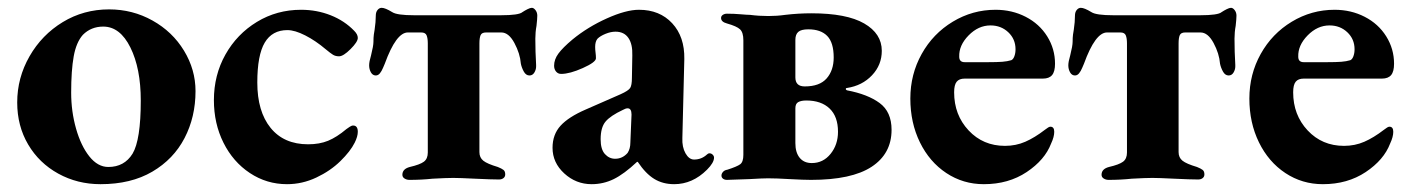

<svg xmlns="http://www.w3.org/2000/svg" viewBox="-20 -457 3609 491"><path d="M24 0ZM24 -195Q24 -258 55.5 -313Q87 -368 140.5 -400.5Q194 -433 259 -433Q319 -433 370 -404.5Q421 -376 450.5 -327.5Q480 -279 480 -224Q480 -158 452 -104Q424 -50 369.5 -18Q315 14 237 14Q178 14 129 -13Q80 -40 52 -87.5Q24 -135 24 -195ZM319 -64Q340 -99 340 -200Q340 -282 313.5 -335.5Q287 -389 244 -389Q213 -389 192 -368Q175 -349 168.5 -313Q162 -277 162 -220Q162 -172 174.5 -128Q187 -84 208.5 -57Q230 -30 257 -30Q298 -30 319 -64Z M527 0ZM527 -201Q527 -265 556.5 -317.5Q586 -370 637 -401Q688 -432 750 -432Q790 -432 825.5 -418Q861 -404 886 -378Q895 -369 895 -360Q895 -350 876.5 -331.5Q858 -313 847 -313Q838 -313 831.5 -317Q825 -321 813 -331Q787 -353 760.5 -366.5Q734 -380 715 -380Q676 -380 657 -348Q638 -316 638 -246Q638 -172 672 -130Q706 -88 768 -88Q797 -88 819 -97Q841 -106 866 -127Q869 -129 874 -132.5Q879 -136 883 -136Q895 -136 895 -120Q895 -108 887 -92Q876 -70 850.5 -45Q825 -20 789 -3Q753 14 714 14Q662 14 619 -14.5Q576 -43 551.5 -92Q527 -141 527 -201Z M1009 -10Q1009 -25 1028 -30Q1054 -36 1064 -43.5Q1074 -51 1074 -67V-346Q1074 -359 1071 -366.5Q1068 -374 1057 -374H1023Q993 -374 964 -294Q963 -292 959.5 -283.5Q956 -275 951.5 -269.5Q947 -264 941 -264Q933 -264 928.5 -272Q924 -280 924 -290Q924 -299 929 -316Q935 -340 935 -350Q935 -361 936 -368.5Q937 -376 938 -381Q941 -401 941 -417Q941 -426 945.5 -431.5Q950 -437 956 -437Q965 -437 983 -426Q995 -418 1039 -418H1261Q1307 -418 1316 -426Q1322 -430 1329 -433.5Q1336 -437 1340 -437Q1345 -437 1349.5 -431Q1354 -425 1354 -417Q1354 -409 1352 -391Q1349 -375 1349 -358Q1349 -325 1351 -291V-287Q1351 -279 1346.5 -271.5Q1342 -264 1334 -264Q1325 -264 1319.5 -274Q1314 -284 1312 -294Q1310 -320 1295.5 -347Q1281 -374 1262 -374H1223Q1212 -374 1209 -367Q1206 -360 1206 -346V-68Q1206 -54 1216 -46Q1226 -38 1253 -30Q1263 -26 1267.5 -22.5Q1272 -19 1272 -11Q1272 -5 1267.5 -1.5Q1263 2 1256 2Q1237 2 1195 0Q1155 -2 1139 -2Q1122 -2 1086 0Q1058 3 1027 3Q1020 3 1014.5 -0.5Q1009 -4 1009 -10Z M1393 0ZM1393 -79Q1393 -113 1413.5 -135.5Q1434 -158 1478 -177L1567 -216Q1587 -225 1591.5 -232Q1596 -239 1596 -258L1597 -315Q1598 -344 1587 -360Q1576 -376 1554 -376Q1542 -376 1528.5 -370.5Q1515 -365 1508 -358Q1502 -351 1502 -337Q1502 -330 1503 -322.5Q1504 -315 1504 -308Q1504 -298 1470.5 -283Q1437 -268 1415 -268Q1407 -268 1402 -274Q1397 -280 1397 -289Q1397 -305 1408 -320Q1419 -335 1444 -356Q1483 -388 1532 -410Q1581 -432 1614 -432Q1667 -432 1699 -397.5Q1731 -363 1730 -306L1725 -104Q1724 -81 1733 -65Q1742 -49 1755 -49Q1774 -49 1788 -62Q1791 -65 1794 -65Q1799 -65 1802.5 -61.5Q1806 -58 1806 -54Q1806 -41 1788 -23Q1751 14 1704 14Q1675 14 1653 0.5Q1631 -13 1611 -43H1609Q1576 -12 1549.5 1Q1523 14 1493 14Q1453 14 1423 -13.5Q1393 -41 1393 -79ZM1585 -66Q1592 -77 1592 -92L1595 -164Q1595 -180 1585 -180Q1580 -180 1573 -176Q1541 -161 1528.5 -146Q1516 -131 1516 -101Q1516 -75 1527 -63Q1538 -51 1553 -51Q1572 -51 1585 -66Z M1825 -8Q1825 -13 1829 -17.5Q1833 -22 1840 -23Q1865 -31 1873 -37Q1881 -43 1881 -61V-354Q1881 -374 1872.5 -382Q1864 -390 1839 -397Q1824 -401 1824 -411Q1824 -416 1828.5 -419Q1833 -422 1839 -422Q1857 -422 1874 -420.5Q1891 -419 1898 -419Q1921 -416 1945 -416Q1967 -416 1988 -419Q2022 -423 2055 -423Q2145 -423 2190 -397Q2235 -371 2235 -327Q2235 -291 2210 -264.5Q2185 -238 2146 -232Q2143 -232 2143 -229.5Q2143 -227 2146 -226Q2199 -216 2229.5 -193.5Q2260 -171 2260 -125Q2260 -64 2209 -30.5Q2158 3 2054 3Q2035 3 1999 1Q1965 -1 1944 -1Q1931 -1 1897 1L1839 3Q1833 3 1829 0Q1825 -3 1825 -8ZM2112 -310Q2112 -348 2095.5 -365Q2079 -382 2047 -382Q2029 -382 2021.5 -375.5Q2014 -369 2014 -355V-259Q2014 -236 2038 -236Q2076 -236 2094 -256.5Q2112 -277 2112 -310ZM2123 -120Q2123 -159 2101.5 -179.5Q2080 -200 2042 -200Q2029 -200 2021.5 -196Q2014 -192 2014 -180V-91Q2014 -67 2025 -53.5Q2036 -40 2056 -40Q2085 -40 2104 -63.5Q2123 -87 2123 -120Z M2308 0ZM2308 -205Q2308 -267 2337 -319Q2366 -371 2416.5 -401.5Q2467 -432 2526 -432Q2568 -432 2603 -414Q2638 -396 2658 -364Q2678 -332 2678 -294Q2678 -274 2670.5 -265Q2663 -256 2647 -256H2447Q2433 -256 2426.5 -248Q2420 -240 2420 -221Q2420 -163 2457 -123.5Q2494 -84 2550 -84Q2578 -84 2602 -94.5Q2626 -105 2652 -125Q2662 -133 2666 -133Q2676 -133 2676 -120Q2676 -107 2668 -90Q2652 -48 2605.5 -17Q2559 14 2496 14Q2443 14 2400 -14.5Q2357 -43 2332.5 -93Q2308 -143 2308 -205ZM2507 -298Q2530 -298 2543 -299Q2556 -300 2566 -303Q2571 -305 2574 -313Q2577 -321 2577 -331Q2577 -357 2558.5 -374.5Q2540 -392 2513 -392Q2482 -392 2457 -366.5Q2432 -341 2433 -312Q2433 -298 2447 -298Z M2797 -10Q2797 -25 2816 -30Q2842 -36 2852 -43.5Q2862 -51 2862 -67V-346Q2862 -359 2859 -366.5Q2856 -374 2845 -374H2811Q2781 -374 2752 -294Q2751 -292 2747.5 -283.5Q2744 -275 2739.5 -269.5Q2735 -264 2729 -264Q2721 -264 2716.5 -272Q2712 -280 2712 -290Q2712 -299 2717 -316Q2723 -340 2723 -350Q2723 -361 2724 -368.5Q2725 -376 2726 -381Q2729 -401 2729 -417Q2729 -426 2733.5 -431.5Q2738 -437 2744 -437Q2753 -437 2771 -426Q2783 -418 2827 -418H3049Q3095 -418 3104 -426Q3110 -430 3117 -433.5Q3124 -437 3128 -437Q3133 -437 3137.5 -431Q3142 -425 3142 -417Q3142 -409 3140 -391Q3137 -375 3137 -358Q3137 -325 3139 -291V-287Q3139 -279 3134.5 -271.5Q3130 -264 3122 -264Q3113 -264 3107.5 -274Q3102 -284 3100 -294Q3098 -320 3083.5 -347Q3069 -374 3050 -374H3011Q3000 -374 2997 -367Q2994 -360 2994 -346V-68Q2994 -54 3004 -46Q3014 -38 3041 -30Q3051 -26 3055.5 -22.5Q3060 -19 3060 -11Q3060 -5 3055.5 -1.5Q3051 2 3044 2Q3025 2 2983 0Q2943 -2 2927 -2Q2910 -2 2874 0Q2846 3 2815 3Q2808 3 2802.5 -0.5Q2797 -4 2797 -10Z M3175 0ZM3175 -205Q3175 -267 3204 -319Q3233 -371 3283.5 -401.5Q3334 -432 3393 -432Q3435 -432 3470 -414Q3505 -396 3525 -364Q3545 -332 3545 -294Q3545 -274 3537.5 -265Q3530 -256 3514 -256H3314Q3300 -256 3293.5 -248Q3287 -240 3287 -221Q3287 -163 3324 -123.5Q3361 -84 3417 -84Q3445 -84 3469 -94.5Q3493 -105 3519 -125Q3529 -133 3533 -133Q3543 -133 3543 -120Q3543 -107 3535 -90Q3519 -48 3472.5 -17Q3426 14 3363 14Q3310 14 3267 -14.5Q3224 -43 3199.5 -93Q3175 -143 3175 -205ZM3374 -298Q3397 -298 3410 -299Q3423 -300 3433 -303Q3438 -305 3441 -313Q3444 -321 3444 -331Q3444 -357 3425.5 -374.5Q3407 -392 3380 -392Q3349 -392 3324 -366.5Q3299 -341 3300 -312Q3300 -298 3314 -298Z"/></svg>

Font: EB Garamond
Style: Bold
Weight: 700
Designer: Georg Duffner and Octavio Pardo
Foundry: Georg Duffner
Version: Version 1.000; ttfautohint (v1.6)